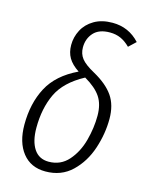

<svg xmlns="http://www.w3.org/2000/svg" viewBox="-114 -815 697 899"><g transform="rotate(15 234.5 -366.0)"><path d="M451 -685 417 -653Q395 -675 371.5 -685.5Q348 -696 319 -696Q266 -696 240 -667Q214 -638 214 -596Q214 -565 231.5 -542.5Q249 -520 295 -495Q360 -459 390.5 -415Q421 -371 421 -304Q421 -232 397 -159.5Q373 -87 322 -38Q271 11 194 11Q123 11 83 -39.5Q43 -90 43 -176Q43 -279 84 -356.5Q125 -434 224 -481Q189 -504 173.5 -530.5Q158 -557 158 -593Q158 -631 176 -665.5Q194 -700 230.5 -721.5Q267 -743 319 -743Q398 -743 451 -685ZM101 -176Q101 -111 125.5 -74Q150 -37 197 -37Q255 -37 292.5 -79.5Q330 -122 346.5 -183.5Q363 -245 363 -304Q363 -359 339.5 -394.5Q316 -430 261 -462Q168 -412 134.5 -341Q101 -270 101 -176Z"/></g></svg>

Font: Fira Sans Extra Condensed Light
Style: Italic
Weight: 300
Width: 3
Italic angle: -8°
Designer: Carrois Corporate & Edenspiekermann AG
Foundry: Carrois Corporate GbR & Edenspiekermann AG
Version: Version 4.203